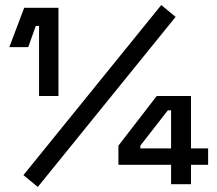

<svg xmlns="http://www.w3.org/2000/svg" viewBox="-20 -731 863 762"><path d="M135 -350V-628H122L92 -544H17L76 -700H212V-350ZM130 11 73 -36 620 -711 677 -664ZM659 0V-77H450V-153L602 -350H738V-142H806V-77H738V0ZM537 -142H659V-293H646L537 -153Z"/></svg>

Font: Space Grotesk Light Medium
Style: Regular
Weight: 500
Version: Version 2.000